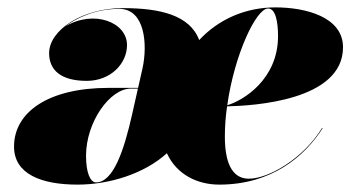

<svg xmlns="http://www.w3.org/2000/svg" viewBox="-20 -490 952 520"><path d="M274 -252C112 -252 18 -187 18 -93C18 -19 91 10 190 10C276.5 10 371 -19.5 432 -75C459 -16 516 10 574 10C715 10 805 -66 854 -143H852C801 -60 707 -6 654 -6C605 -6 589 -56 589 -120C589 -147 591 -175 595 -202C663.5 -203.5 909 -216.5 909 -362C909 -444 808 -470 726 -470C645 -470 572 -438 519.5 -381.5C494 -449.5 412.5 -468 313 -468C202 -468 113 -408 113 -346C113 -300 145 -271 215 -271C280 -271 324 -318 324 -368C324 -430 234 -465 156 -418C188 -442 239 -466 303 -466C373 -466 380 -369 366 -305L354 -252ZM733 -392C733 -275 638.5 -217.5 595.5 -205C614.5 -341 673.5 -467 706 -467C727 -467 733 -429 733 -392ZM240 4C225 4 213 -21 213 -68C213 -160 278 -250 334 -250H353.5L338 -181C316 -83 287 4 240 4Z"/></svg>

Font: Bodoni* 96pt Fatface
Style: Italic
Weight: 900
Italic angle: -13°
Version: Version 2.3